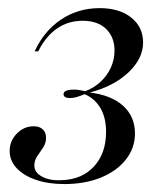

<svg xmlns="http://www.w3.org/2000/svg" viewBox="-20 -446 414 477"><path d="M139.5 11.3Q100 11.3 69.4 0.8Q38.7 -9.7 21.4 -28.2Q4 -46.8 4 -71Q4 -96 21.8 -114.1Q39.5 -132.3 63.7 -132.3Q78.2 -132.3 86.3 -124.6Q94.4 -116.9 94.4 -104Q94.4 -90.3 87.1 -79.4Q79.8 -68.5 72.6 -58.1Q65.3 -47.6 65.3 -34.7Q65.3 -17.7 84.3 -7.3Q103.2 3.2 133.1 1.6Q183.9 0 213.7 -32.7Q243.5 -65.3 243.5 -118.5Q243.5 -153.2 229.8 -177Q216.1 -200.8 190.3 -212.1Q179 -207.3 170.2 -204.8Q161.3 -202.4 154 -202.4Q137.9 -202.4 137.9 -212.1Q137.9 -223.4 164.5 -223.4Q171 -223.4 177.4 -222.2Q183.9 -221 191.9 -219.4Q214.5 -228.2 230.6 -243.5Q246.8 -258.9 255.6 -278.6Q264.5 -298.4 264.5 -320.2Q264.5 -354 243.5 -374.2Q222.6 -394.4 185.5 -394.4Q149.2 -394.4 121.4 -375Q93.5 -355.6 75 -318.5H66.1Q89.5 -369.4 131.9 -397.6Q174.2 -425.8 227.4 -425.8Q276.6 -425.8 306 -402.4Q335.5 -379 335.5 -340.3Q335.5 -300.8 299.6 -266.5Q263.7 -232.3 203.2 -216.1Q256.5 -209.7 285.9 -183.1Q315.3 -156.5 315.3 -114.5Q315.3 -78.2 292.7 -49.6Q270.2 -21 230.6 -4.8Q191.1 11.3 139.5 11.3Z"/></svg>

Font: Playfair 144pt Light
Style: Italic
Weight: 300
Italic angle: -15.6°
Designer: Claus Eggers Sørensen
Foundry: Claus Eggers Sørensen
Version: Version 2.001;gftools[0.9.30]